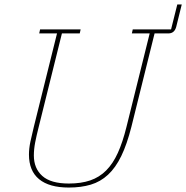

<svg xmlns="http://www.w3.org/2000/svg" viewBox="-20 -830 836 862"><path d="M289 12Q201 12 155.5 -25.5Q110 -63 110 -136Q110 -163 116.5 -194Q123 -225 132 -261L236 -680H156L160 -698H342L338 -680H258L154 -261Q144 -222 138 -191Q132 -160 132 -132Q132 -74 170 -40Q208 -6 289 -6Q344 -6 385 -20Q426 -34 456.5 -64.5Q487 -95 509 -143.5Q531 -192 548 -261L652 -680H572L576 -698H748L776 -810H796L771 -709Q763 -680 736 -680H674L570 -261Q550 -182 524.5 -129.5Q499 -77 465 -45.5Q431 -14 387.5 -1Q344 12 289 12Z"/></svg>

Font: IBM Plex Serif Thin
Style: Italic
Weight: 100
Italic angle: -14°
Designer: Mike Abbink, Paul van der Laan, Pieter van Rosmalen
Foundry: Bold Monday
Version: Version 3.001